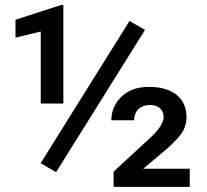

<svg xmlns="http://www.w3.org/2000/svg" viewBox="-20 -730 807 750"><path d="M485.8 -647.9 138.7 -92.3 199.2 -57.6 546.4 -613.3ZM218.3 -710.4 40.5 -652.8V-583L139.2 -606.9V-325.7H227.5V-710.4ZM539.1 -70.8 607.9 -128.4C640.6 -155.3 665.5 -179.2 682.6 -200.2C699.7 -221.2 708.5 -245.1 708.5 -272.5C708.5 -346.7 654.8 -390.6 562.5 -390.6C516.6 -390.6 480.5 -377.9 454.6 -352.5C428.2 -326.7 415 -295.9 415 -260.3H503.9C503.9 -293 524.4 -319.8 565.9 -319.8C600.6 -319.8 619.1 -300.8 619.1 -272C619.1 -253.9 604.5 -225.6 564 -189L423.8 -59.6V0H721.2V-70.8Z"/></svg>

Font: Vazirmatn Medium
Style: Regular
Weight: 500
Designer: Saber Rastikerdar
Foundry: Saber Rastikerdar
Version: Version 33.003